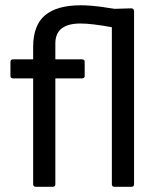

<svg xmlns="http://www.w3.org/2000/svg" viewBox="-20 -715 608 735"><path d="M117.2 0Q106.9 0 106.9 -9.8V-415H29.8Q20 -415 20 -424.8V-478Q20 -487.8 29.8 -487.8H106.9V-534.2Q106.9 -618.7 152.6 -656.7Q198.2 -694.8 290 -694.8Q307.6 -694.8 328.4 -693.1Q349.1 -691.4 361.8 -689.7Q374.5 -688 394.8 -684.8Q415 -681.6 418.9 -681.2L482.9 -683.1Q487.3 -683.1 490.2 -680.2Q493.2 -677.2 493.2 -672.9V-9.8Q493.2 0 482.9 0H418Q408.2 0 408.2 -9.8V-610.8Q331.5 -625 288.1 -625Q191.9 -625 191.9 -548.8V-487.8H293.9Q304.2 -487.8 304.2 -478V-424.8Q304.2 -415 293.9 -415H191.9V-9.8Q191.9 0 182.1 0Z"/></svg>

Font: Sofia Sans
Style: Regular
Weight: 400
Designer: Botio Nikoltchev, Ani Petrova
Foundry: lettersoup
Version: Version 4.100